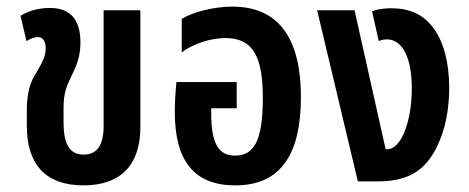

<svg xmlns="http://www.w3.org/2000/svg" viewBox="-20 -548 1417 580"><path d="M232 12C345 12 404 -50 404 -164V-517H293V-167C293 -111 274 -81 233 -81C195 -81 172 -105 172 -178V-223C172 -270 183 -291 197 -321C212 -351 223 -379 223 -420C223 -482 198 -524 131 -524C105 -524 69 -518 42 -500L60 -424C72 -431 84 -436 94 -436C108 -436 118 -426 118 -402C118 -376 106 -357 90 -329C73 -303 61 -271 61 -214V-168C61 -50 119 12 232 12Z M691 12C831 12 889 -86 889 -255C889 -422 829 -528 682 -528C624 -528 562 -511 529 -491V-390C562 -415 615 -433 661 -433C746 -433 774 -374 774 -251C774 -115 743 -78 690 -78C642 -78 618 -111 618 -206V-221H695V-300H513C510 -272 508 -236 508 -210C508 -61 567 12 691 12Z M1061 0H1119C1199 0 1240 -23 1271 -59C1308 -104 1337 -182 1337 -283C1337 -360 1319 -428 1284 -470C1256 -505 1216 -523 1163 -523C1148 -523 1126 -522 1104 -514L1124 -424C1131 -427 1139 -429 1149 -429C1195 -429 1224 -375 1224 -281C1224 -226 1214 -168 1193 -131C1181 -110 1166 -97 1149 -97H1145L1051 -517H938Z"/></svg>

Font: Noto Sans Thai UI ExtCond SemBd
Style: Regular
Weight: 600
Width: 2
Designer: Monotype Design Team
Foundry: Monotype Imaging Inc.
Version: Version 2.000